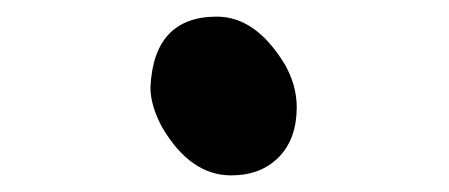

<svg xmlns="http://www.w3.org/2000/svg" viewBox="-20 -485 540 231"><path d="M258 -274Q209 -274 175 -332Q161 -358 161 -380Q165 -465 241 -465Q288 -465 323 -407Q337 -382 337 -356Q337 -318 315.5 -296Q294 -274 258 -274Z"/></svg>

Font: LXGW WenKai Mono TC
Style: Regular
Weight: 400
Designer: LXGW / Fontworks Inc.
Foundry: LXGW / Fontworks Inc.
Version: Version 1.330